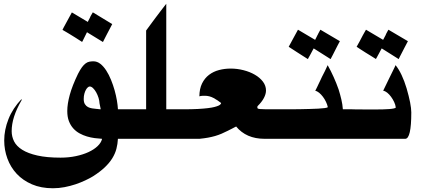

<svg xmlns="http://www.w3.org/2000/svg" viewBox="-20 -773 2276 1020"><path d="M508.8 -223.6Q508.3 -237.8 503.4 -253.4Q498.5 -269 491 -282.5Q483.4 -295.9 474.4 -304.7Q465.3 -313.5 456.5 -313.5Q452.1 -313.5 446.8 -309.1Q441.4 -304.7 436.5 -296.1Q431.6 -287.6 428.2 -275.1Q424.8 -262.7 424.8 -247.1Q424.8 -229.5 431.2 -219.5Q437.5 -209.5 447.3 -204.3Q457 -199.2 469.2 -197.3Q481.4 -195.3 493.7 -194.3Q494.6 -194.3 496.3 -194.3Q498 -194.3 499.5 -193.8Q502.4 -193.4 507.1 -192.9Q511.7 -192.4 514.6 -192.4V-195.3ZM576.2 -645Q569.3 -632.3 562.3 -618.4Q555.2 -604.5 548.3 -591.8Q543 -582 537.6 -571Q532.2 -560.1 526.9 -549.8L442.4 -601.6V-602.5Q438.5 -595.2 433.1 -583.7Q427.7 -572.3 422.4 -562Q420.9 -558.1 419.2 -555.4Q417.5 -552.7 416 -550.3Q398.9 -561.5 382.3 -572Q365.7 -582.5 348.6 -592.8Q339.8 -598.1 330.6 -603.5Q321.3 -608.9 312 -614.3L317.4 -625.5Q328.6 -646 339.4 -666Q350.1 -686 361.8 -707L446.3 -656.7V-655.8Q447.8 -659.7 450.2 -664.6Q452.6 -669.4 455.1 -673.8Q456.5 -676.3 458.3 -680.2Q460 -684.1 461.4 -687.5Q465.3 -693.8 468 -698.7Q470.7 -703.6 473.1 -707.5ZM640.1 -35.6H606.4V-34.7Q605 -7.8 598.4 17.6Q591.8 43 576.7 67.6Q561.5 92.3 536.6 116Q511.7 139.6 474.1 163.6Q456.5 174.3 432.6 185.5Q408.7 196.8 381.1 206.1Q353.5 215.3 323 221.2Q292.5 227.1 261.2 227.1Q198.2 227.1 149.9 206.3Q101.6 185.5 68.8 150.4Q36.1 115.2 19.3 69.3Q2.4 23.4 2.4 -26.9Q2.4 -83 24.9 -140.1Q47.4 -197.3 94.7 -247.1V-240.7Q67.9 -194.3 54.9 -153.8Q42 -113.3 42 -76.2Q42 -47.4 54.9 -21.7Q67.9 3.9 98.4 22.9Q128.9 42 178.7 53.2Q228.5 64.5 301.8 64.5Q345.2 64.5 383.3 56.4Q421.4 48.3 450.7 34.7Q480 21 498.5 3.2Q517.1 -14.6 522 -34.2V-35.6Q503.9 -36.6 483.2 -39.3Q462.4 -42 441.9 -48.1Q421.4 -54.2 402.6 -64.5Q383.8 -74.7 369.1 -91.1Q354.5 -107.4 345.9 -129.9Q337.4 -152.3 337.4 -183.1Q337.4 -220.7 350.6 -269Q363.8 -317.4 394.5 -380.9Q405.8 -402.8 415.5 -416Q425.3 -429.2 435.1 -436.3Q444.8 -443.4 454.8 -445.3Q464.8 -447.3 476.1 -447.3Q496.1 -447.3 513.2 -433.8Q530.3 -420.4 544.4 -398.4Q558.6 -376.5 569.8 -348.9Q581.1 -321.3 588.9 -293.2Q596.7 -265.1 601.1 -239Q605.5 -212.9 606.4 -194.3V-192.4H640.1Z M963.9 -35.6H615.2V-192.4H756.3V-610.8Q759.8 -615.2 767.8 -626.5Q775.9 -637.7 786.6 -652.1Q797.4 -666.5 809.3 -682.6Q821.3 -698.7 832.3 -712.9Q843.3 -727.1 851.6 -738Q859.9 -749 863.3 -752.9V-192.4H963.9Z M1486.3 -35.6H1385.3Q1288.1 -35.6 1233.9 -101.6V-100.6Q1231.4 -99.6 1225.1 -96.2Q1218.8 -92.8 1211.7 -89.1Q1204.6 -85.4 1198.5 -82.5Q1192.4 -79.6 1190.9 -78.6Q1173.3 -69.8 1157 -62.7Q1140.6 -55.7 1122.8 -50.5Q1105 -45.4 1085 -41.7Q1064.9 -38.1 1040 -35.6H939V-192.4H955.6Q999.5 -192.4 1031 -194.1Q1062.5 -195.8 1084.2 -198.5Q1106 -201.2 1119.1 -204.6Q1132.3 -208 1139.9 -211.4Q1147.5 -214.8 1150.4 -218Q1153.3 -221.2 1154.3 -223.1V-226.1Q1136.2 -240.7 1114.5 -252.4Q1092.8 -264.2 1067.9 -264.2Q1061.5 -264.2 1054.4 -263.9Q1047.4 -263.7 1039.1 -261.2Q1039.6 -301.8 1053.5 -329.8Q1067.4 -357.9 1090.6 -375.5Q1113.8 -393.1 1143.6 -400.9Q1173.3 -408.7 1205.6 -408.7Q1240.2 -408.7 1273.7 -400.1Q1307.1 -391.6 1333.7 -376.2Q1360.4 -360.8 1376.7 -339.4Q1393.1 -317.9 1393.1 -292Q1393.1 -273.9 1382.1 -252.7Q1371.1 -231.4 1347.7 -208.5V-206.1Q1347.7 -205.6 1347.4 -205.3Q1347.2 -205.1 1347.2 -204.6V-202.6Q1347.2 -198.7 1349.1 -196.8Q1351.1 -194.8 1360.4 -193.8Q1369.6 -192.9 1388.9 -192.6Q1408.2 -192.4 1442.9 -192.4H1486.3Z M1785.6 -554.2Q1779.3 -542.5 1772.9 -530.3Q1766.6 -518.1 1760.7 -506.3Q1755.4 -495.1 1749 -483.2Q1742.7 -471.2 1736.3 -459L1647 -515.6V-516.6Q1644.5 -512.7 1641.8 -507.6Q1639.2 -502.4 1636.2 -497.1Q1633.8 -492.7 1631.3 -487.8Q1628.9 -482.9 1626.5 -479Q1625.5 -476.6 1623.8 -474.1Q1622.1 -471.7 1620.6 -468.8L1615.7 -459Q1600.1 -468.8 1585.7 -478Q1571.3 -487.3 1556.6 -496.6Q1545.9 -503.4 1535.2 -510.5Q1524.4 -517.6 1513.7 -524.4Q1519 -534.2 1524.7 -544.7Q1530.3 -555.2 1535.6 -564.9Q1549.3 -591.3 1563 -615.2L1653.8 -561.5V-560.5Q1655.8 -564 1657.7 -568.4Q1659.7 -572.8 1662.1 -577.1Q1664.1 -581.1 1665.5 -584.2Q1667 -587.4 1668.9 -590.3Q1669.4 -591.3 1669.7 -592Q1669.9 -592.8 1670.4 -593.8Q1674.3 -600.6 1677 -606Q1679.7 -611.3 1682.1 -615.2ZM1848.1 -35.6H1461.4V-192.4H1478Q1498 -192.4 1522.9 -192.4Q1547.9 -192.4 1573.7 -192.9Q1599.6 -193.4 1624.8 -194.1Q1649.9 -194.8 1670.2 -195.8Q1690.4 -196.8 1704.1 -198.7Q1717.8 -200.7 1721.2 -203.1V-205.1Q1718.8 -217.3 1711.9 -231.7Q1705.1 -246.1 1695.6 -258.8Q1686 -271.5 1675.3 -280.3Q1664.6 -289.1 1654.8 -290.5Q1659.7 -300.3 1664.8 -310.5Q1669.9 -320.8 1673.8 -329.6Q1677.7 -337.9 1681.9 -346.4Q1686 -355 1690.4 -364.7Q1698.7 -380.4 1706.3 -395.8Q1713.9 -411.1 1720.7 -426.8Q1737.8 -396.5 1752.7 -363.3Q1767.6 -330.1 1778.8 -297.9Q1787.1 -271.5 1793.5 -244.4Q1799.8 -217.3 1801.3 -193.8V-192.4H1848.1Z M2147 -554.2Q2137.2 -536.1 2127.9 -517.8Q2118.7 -499.5 2109.4 -481.9Q2106.9 -478 2103.5 -470.5Q2100.1 -462.9 2098.1 -459L2008.3 -515.6V-516.6Q2005.9 -512.7 2003.2 -507.6Q2000.5 -502.4 1997.6 -497.1Q1995.1 -492.7 1992.7 -487.8Q1990.2 -482.9 1987.8 -479Q1986.8 -477.5 1985.6 -474.9Q1984.4 -472.2 1983.4 -470.7Q1981.4 -467.3 1980.2 -465.1Q1979 -462.9 1977.1 -459.5Q1962.4 -468.8 1949 -477.1Q1935.5 -485.4 1921.4 -494.1Q1909.7 -501.5 1897.7 -509.3Q1885.7 -517.1 1874.5 -524.4Q1883.3 -539.6 1891.6 -555.2Q1899.9 -570.8 1907.7 -585.9Q1911.6 -593.3 1916 -600.6Q1920.4 -607.9 1924.3 -615.2L2015.1 -561.5V-561Q2017.6 -564.9 2019.5 -569.1Q2021.5 -573.2 2023.9 -577.6Q2025.9 -581.1 2027.6 -584.2Q2029.3 -587.4 2030.3 -590.3Q2030.8 -591.3 2031 -592Q2031.2 -592.8 2031.7 -593.8Q2035.6 -600.6 2038.3 -606Q2041 -611.3 2043.5 -615.2ZM2165 -175.8Q2165 -35.6 2132.8 -35.6H1822.3V-192.4H1850.1Q1855 -192.4 1859.9 -192.1Q1864.7 -191.9 1869.1 -191.9H1882.3Q1903.3 -191.4 1925.5 -191.4Q1947.8 -191.4 1970.2 -191.4Q1992.7 -191.4 2012.9 -191.9Q2033.2 -192.4 2048.3 -193.6Q2063.5 -194.8 2072.8 -197Q2082 -199.2 2082.5 -202.1Q2081.1 -215.8 2074 -231Q2066.9 -246.1 2057.4 -259Q2047.9 -272 2036.9 -280.8Q2025.9 -289.6 2015.6 -291Q2031.2 -322.8 2045.4 -352.5Q2059.6 -382.3 2075.2 -413.1L2078.1 -419.4Q2079.1 -421.4 2079.8 -423.6Q2080.6 -425.8 2081.5 -426.8Q2098.6 -405.8 2113.5 -374.3Q2128.4 -342.8 2140.1 -303.7Q2152.3 -261.7 2158.7 -229Q2165 -196.3 2165 -175.8Z"/></svg>

Font: XB Khoramshahr
Style: Bold
Weight: 700
Designer: Behnam
Foundry: Irmug
Version: Version 8.005 2009